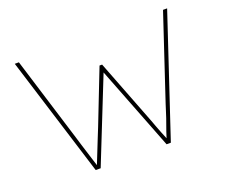

<svg xmlns="http://www.w3.org/2000/svg" viewBox="-115 -877 1238 1054"><g transform="rotate(-20 504.0 -350.0)"><path d="M277 0 59 -700H83L235 -208Q245 -176 251.5 -153.5Q258 -131 265 -110.5Q272 -90 278.5 -67.5Q285 -45 296 -12H288Q310 -66 323.5 -101Q337 -136 348 -162.5Q359 -189 370 -217L493 -532H508L656 -150Q663 -131 669.5 -113.5Q676 -96 685.5 -72Q695 -48 710 -12H696Q706 -44 713.5 -66Q721 -88 727 -104Q733 -120 738 -135Q743 -150 748.5 -167.5Q754 -185 762 -210L925 -700H949L716 0H691L493 -509H509L306 0Z"/></g></svg>

Font: Lexend Giga Thin
Style: Regular
Weight: 250
Version: Version 1.007